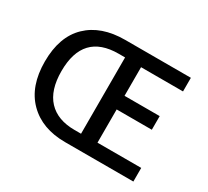

<svg xmlns="http://www.w3.org/2000/svg" viewBox="-144 -964 1289 1192"><g transform="rotate(30 500.0 -368.0)"><path d="M924.8 0H435.5Q269.5 0 172.9 -97.2Q76.2 -194.3 76.2 -371.1Q76.2 -548.8 173.3 -642.6Q270.5 -736.3 441.4 -736.3H912.1V-638.7H611.3V-433.6H863.3V-335.9H611.3V-97.7H924.8ZM449.2 -94.7H495.1V-641.6H449.2Q195.3 -641.6 195.3 -371.1Q195.3 -234.4 260.7 -164.6Q326.2 -94.7 449.2 -94.7Z"/></g></svg>

Font: GenEi Gothic M SemiBold
Style: Regular
Weight: 500
Designer: o_tamon (Modified); [Source Han Sans]
Ryoko NISHIZUKA  (kana & ideographs); Paul D. Hunt (Latin, Greek & Cyrillic); Wenl
Version: Version 1.1a;Original Version 1.004